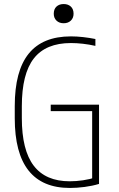

<svg xmlns="http://www.w3.org/2000/svg" viewBox="-20 -920 590 950"><path d="M326 10Q53 10 53 -335V-395Q53 -569 122 -654.5Q191 -740 331 -740Q360 -740 391 -736.5Q422 -733 452 -727V-693Q421 -700 390 -703.5Q359 -707 331 -707Q207 -707 147.5 -631Q88 -555 88 -394V-336Q88 -177 147 -100Q206 -23 325 -23Q357 -23 391 -28Q425 -33 455 -43L436 -25V-370H231V-402H470V-10Q437 0 398.5 5Q360 10 326 10ZM295 -805Q273 -805 259.5 -818Q246 -831 246 -852Q246 -875 259.5 -887.5Q273 -900 295 -900Q317 -900 330.5 -887.5Q344 -875 344 -852Q344 -831 330.5 -818Q317 -805 295 -805Z"/></svg>

Font: M PLUS Code Latin SemiExpanded ExtraLight
Style: Regular
Weight: 250
Width: 6
Designer: Coji Morishita
Foundry: UNDERFOREST DESIGN
Version: Version 1.002; ttfautohint (v1.8.3)